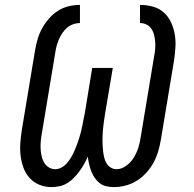

<svg xmlns="http://www.w3.org/2000/svg" viewBox="-20 -755 790 783"><path d="M445 8Q429 8 413.5 4.5Q398 1 386.5 -8Q375 -17 366.5 -29.5Q358 -42 352.5 -56Q347 -70 343.5 -85Q340 -100 338 -116Q331 -100 322.5 -85Q314 -70 303.5 -56Q293 -42 281 -29.5Q269 -17 254 -8Q239 1 222.5 4.5Q206 8 190 8Q164 8 140.5 -1.5Q117 -11 100.5 -29.5Q84 -48 75.5 -71.5Q67 -95 64 -120.5Q61 -146 63 -172.5Q65 -199 69 -225L123 -550Q127 -573 133.5 -595.5Q140 -618 151.5 -639Q163 -660 179.5 -679Q196 -698 216.5 -711Q237 -724 260 -729.5Q283 -735 306 -735V-661Q292 -661 278 -656Q264 -651 253 -641.5Q242 -632 233.5 -619Q225 -606 219.5 -593Q214 -580 210.5 -566Q207 -552 205 -538L151 -213Q148 -197 146.5 -181.5Q145 -166 145.5 -151Q146 -136 149 -121.5Q152 -107 158.5 -94.5Q165 -82 177.5 -73.5Q190 -65 205 -65Q218 -65 231 -72Q244 -79 253 -89.5Q262 -100 269.5 -112.5Q277 -125 282.5 -137.5Q288 -150 293 -163Q298 -176 302 -189Q306 -202 309.5 -215Q313 -228 315.5 -241Q318 -254 320.5 -267.5Q323 -281 326 -294L356 -478H440L409 -294Q407 -281 405 -268Q403 -255 401.5 -241.5Q400 -228 399 -215Q398 -202 398 -189Q398 -176 398.5 -163Q399 -150 400.5 -137.5Q402 -125 405 -112.5Q408 -100 414 -89.5Q420 -79 431 -72Q442 -65 455 -65Q476 -65 495.5 -79.5Q515 -94 526.5 -113.5Q538 -133 544.5 -154Q551 -175 554 -197L608 -522Q611 -537 612.5 -552Q614 -567 613 -581.5Q612 -596 609 -610Q606 -624 598.5 -636Q591 -648 578.5 -654.5Q566 -661 551 -661V-735Q578 -735 603.5 -728Q629 -721 647.5 -704.5Q666 -688 677 -665Q688 -642 692.5 -616.5Q697 -591 695.5 -564Q694 -537 690 -510L636 -185Q632 -161 625 -137.5Q618 -114 606.5 -92.5Q595 -71 577.5 -51.5Q560 -32 538.5 -18.5Q517 -5 493 1.5Q469 8 445 8Z"/></svg>

Font: Iosevka Etoile Oblique
Style: Regular
Weight: 400
Italic angle: -9°
Designer: Belleve Invis
Foundry: Belleve Invis
Version: Version 15.5.2; ttfautohint (v1.8.4)